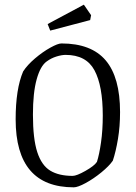

<svg xmlns="http://www.w3.org/2000/svg" viewBox="-20 -793 581 822"><path d="M47 -282Q47 -412 79 -487Q97 -515 130 -543Q163 -571 195.5 -589Q228 -607 243 -607Q371 -607 432.5 -534.5Q494 -462 494 -313Q494 -252 485 -198Q476 -144 463 -105Q447 -82 414 -55Q381 -28 347 -9.5Q313 9 296 9Q47 9 47 -282ZM395 -100Q405 -131 412.5 -183.5Q420 -236 420 -298Q420 -426 384.5 -492Q349 -558 261 -558Q244 -558 221.5 -551Q199 -544 180 -530Q153 -511 137 -453.5Q121 -396 121 -302Q121 -199 139.5 -142Q158 -85 195 -62.5Q232 -40 291 -40Q308 -40 346 -61.5Q384 -83 395 -100ZM184 -690 339 -773 370 -728 366 -707 195 -662Z"/></svg>

Font: Grenze Light
Style: Regular
Weight: 300
Designer: Renata Polastri
Foundry: Omnibus-Type
Version: Version 1.002; ttfautohint (v1.8)